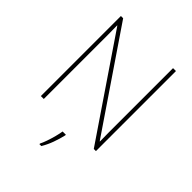

<svg xmlns="http://www.w3.org/2000/svg" viewBox="-257 -852 1211 1211"><g transform="rotate(45 349.0 -246.5)"><path d="M594 0H575L130 -655H128Q129 -612 129 -577Q129 -542 129 -502V0H103V-714H123L567 -61H569Q568 -99 568 -138Q568 -177 568 -211V-714H594ZM387 67Q378 106 363.5 146Q349 186 328 221H311V215Q319 200 329 171.5Q339 143 347 112.5Q355 82 358 61H387Z"/></g></svg>

Font: Noto Sans Khmer UI Thin
Style: Regular
Weight: 100
Designer: Danh Hong and the Monotype Design Team
Foundry: Monotype Imaging Inc.
Version: Version 2.002; ttfautohint (v1.8.4.7-5d5b)